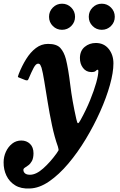

<svg xmlns="http://www.w3.org/2000/svg" viewBox="-116 -780 664 1063"><path d="M390 -381Q361 -381 343.5 -404Q326 -427 326.5 -459.5Q327 -499 353 -520.5Q379 -542 414.5 -542Q459.5 -542 485.8 -509.2Q512 -476.5 512 -429Q512 -379 492.5 -309.2Q473 -239.5 438.5 -162.2Q404 -85 359 -10.2Q314 64.5 262.2 125.8Q210.5 187 156 224.5Q101.5 262 49 263.5Q0.5 266 -31.8 246.2Q-64 226.5 -80.2 192.8Q-96.5 159 -96 118.5Q-96 88 -83.5 60.5Q-71 33 -49 15.5Q-27 -2 2 -2Q31 -2 50.2 16.5Q69.5 35 69.5 69.5Q69 96.5 60.5 111.8Q52 127 41 135Q30 143 21.8 148.2Q13.5 153.5 13.5 160.5Q13.5 172 22.5 179.8Q31.5 187.5 50 187.5Q84 187.5 123.2 152.5Q162.5 117.5 197 69.5Q206 57 207.8 52.8Q209.5 48.5 204.5 31.5Q185.5 -21.5 171.8 -86.8Q158 -152 147.8 -215.8Q137.5 -279.5 129.2 -330Q121 -380.5 114 -405Q111.5 -412.5 107.5 -420Q103.5 -427.5 94.5 -427.5Q82.5 -427.5 70 -403.8Q57.5 -380 43 -345.5Q40 -337 36.2 -335.5Q32.5 -334 24.5 -336.5L-7 -349Q-18 -352 -16.8 -356.5Q-15.5 -361 -12 -371Q5.5 -415.5 29 -453.2Q52.5 -491 82.8 -514Q113 -537 150 -537Q197.5 -537 218 -514.5Q238.5 -492 249 -452.5Q262.5 -398 273 -310.2Q283.5 -222.5 306.5 -121Q311.5 -97 316.2 -97.8Q321 -98.5 330.5 -116.5Q361.5 -172.5 383.2 -226.2Q405 -280 416.8 -322.2Q428.5 -364.5 428.5 -386.5Q428.5 -394 425 -394Q420 -394 414.2 -387.5Q408.5 -381 390 -381ZM447.5 -615Q417.5 -615 396.5 -636Q375.5 -657 375.5 -687Q375.5 -717 396.5 -738.2Q417.5 -759.5 447.5 -759.5Q477.5 -759.5 498.5 -738.2Q519.5 -717 519.5 -687Q519.5 -657 498.5 -636Q477.5 -615 447.5 -615ZM227.5 -615Q197.5 -615 176.5 -636Q155.5 -657 155.5 -687Q155.5 -717 176.5 -738.2Q197.5 -759.5 227.5 -759.5Q257.5 -759.5 278.5 -738.2Q299.5 -717 299.5 -687Q299.5 -657 278.5 -636Q257.5 -615 227.5 -615Z"/></svg>

Font: Besley* Narrow
Style: Bold Italic
Weight: 700
Width: 4
Italic angle: -13°
Designer: Owen Earl
Foundry: indestructible type*
Version: Version 3.000; ttfautohint (v1.8.3)